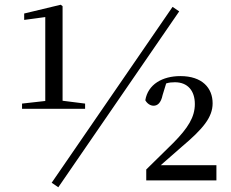

<svg xmlns="http://www.w3.org/2000/svg" viewBox="-20 -761 976 810"><path d="M226 29 736 -713 708 -732 198 10ZM597 0H893V-64H658L747 -142C836 -217 877 -266 877 -325C877 -390 833 -440 741 -440C665 -440 604 -405 593 -338C601 -324 614 -315 628 -315C644 -315 659 -326 666 -360L681 -409C693 -413 705 -414 718 -414C772 -414 802 -378 802 -322C802 -267 773 -221 712 -159L597 -46ZM171 -302H339V-324L244 -336V-735L236 -741L82 -704V-677L171 -689V-335L73 -324V-302Z"/></svg>

Font: Noto Serif HK Medium
Style: Regular
Weight: 500
Designer: Ryoko NISHIZUKA 西塚涼子 (kana & ideographs); Frank Grießhammer (Latin, Greek & Cyrillic); Wenlong ZHANG 张文龙 (bopomofo); San
Foundry: Adobe
Version: Version 2.001;hotconv 1.1.0;makeotfexe 2.6.0